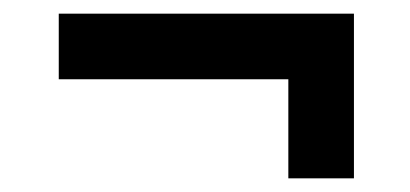

<svg xmlns="http://www.w3.org/2000/svg" viewBox="-20 -371 600 281"><path d="M498 -110H402V-255H66V-351H498Z"/></svg>

Font: Storia Sans SemiBold
Style: Italic
Weight: 600
Italic angle: -13°
Designer: Campivisivi
Foundry: Accademia di Belle Arti di Urbino and students of MA course of Visual design
Version: Version 60.001;May 25, 2020;FontCreator 12.0.0.2522 64-bit